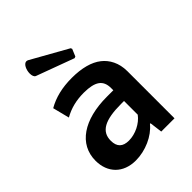

<svg xmlns="http://www.w3.org/2000/svg" viewBox="-200 -785 901 901"><g transform="rotate(-45 250.5 -334.5)"><path d="M437 0V-313C437 -368 414 -409 382 -434C348 -461 296 -475 230 -475C166 -475 113 -462 68 -436L89 -353C128 -375 170 -386 221 -386C258 -386 285 -380 302 -368C319 -356 327 -337 327 -311V-296H284C132 -296 34 -231 34 -121C34 -42 85 12 169 12C233 12 301 -18 337 -63H341L349 0ZM212 -77C172 -77 151 -96 151 -137C151 -198 199 -225 308 -225H327V-134C302 -100 255 -77 212 -77ZM313 -534 328 -570 325 -577 145 -678C141 -680 138 -681 135 -681C117 -681 105 -652 105 -629C105 -615 109 -603 118 -600L305 -531Z"/></g></svg>

Font: Quattrocento Sans
Style: Bold
Weight: 700
Designer: Pablo Impallari
Foundry: Pablo Impallari, Igino Marini, Brenda Gallo
Version: Version 2.000